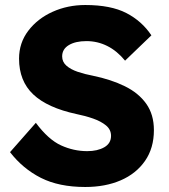

<svg xmlns="http://www.w3.org/2000/svg" viewBox="-20 -736 674 766"><path d="M320 10Q215 10 143 -26.5Q71 -63 20 -129L123 -246Q173 -179 223.5 -156Q274 -133 328 -133Q369 -133 396 -148.5Q423 -164 423 -194Q423 -219 403 -235.5Q383 -252 351.5 -263Q320 -274 285 -281Q169 -306 112.5 -359.5Q56 -413 56 -502Q56 -565 93 -613.5Q130 -662 190 -689Q250 -716 320 -716Q422 -716 484 -684Q546 -652 584 -595L479 -494Q447 -533 408 -552.5Q369 -572 325 -572Q281 -572 254.5 -556Q228 -540 228 -511Q228 -489 245 -474Q262 -459 290 -449.5Q318 -440 350 -434Q423 -419 478 -392Q533 -365 563.5 -322Q594 -279 594 -217Q594 -145 558.5 -94Q523 -43 461.5 -16.5Q400 10 320 10Z"/></svg>

Font: Lexend Deca
Style: Bold
Weight: 700
Designer: Bonnie Shaver-Troup, Thomas Jockin
Foundry: Lexend
Version: Version 1.008; ttfautohint (v1.8.4.7-5d5b)